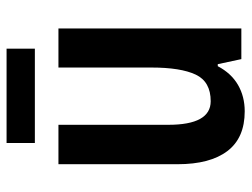

<svg xmlns="http://www.w3.org/2000/svg" viewBox="-108 -628 747 570"><g transform="rotate(-90 265.0 -343.5)"><path d="M465 -543V0H374L359 -70H353Q332 -30 297.5 -10Q263 10 219 10Q140 10 101 -41.5Q62 -93 62 -189V-543H179V-217Q179 -91 249 -91Q307 -91 328 -135.5Q349 -180 349 -267V-543ZM405 -697V-613H125V-697Z"/></g></svg>

Font: Noto Sans Hebrew Condensed SemiBold
Style: Regular
Weight: 600
Width: 3
Designer: Monotype Design Team
Foundry: Monotype Imaging Inc.
Version: Version 2.004; ttfautohint (v1.8.4.7-5d5b)